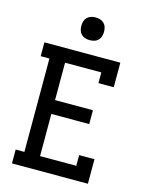

<svg xmlns="http://www.w3.org/2000/svg" viewBox="-138 -1040 875 1126"><g transform="rotate(15 300.0 -477.0)"><path d="M47 0V-84H100V-651H47V-735H508V-586H415V-651H195V-424H425V-340H195V-84H415V-149H508V0ZM300 -816Q286 -816 272.5 -820Q259 -824 249 -834Q239 -844 235 -857.5Q231 -871 231 -885Q231 -899 235 -912.5Q239 -926 249 -936Q259 -946 272.5 -950Q286 -954 300 -954Q314 -954 327.5 -950Q341 -946 351 -936Q361 -926 365 -912.5Q369 -899 369 -885Q369 -871 365 -857.5Q361 -844 351 -834Q341 -824 327.5 -820Q314 -816 300 -816Z"/></g></svg>

Font: Iosevka Slab Medium Extended
Style: Regular
Weight: 500
Width: 7
Monospace: yes
Designer: Belleve Invis
Foundry: Belleve Invis
Version: Version 11.1.1; ttfautohint (v1.8.3)